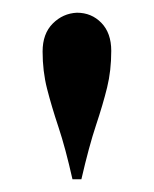

<svg xmlns="http://www.w3.org/2000/svg" viewBox="-20 -750 242 302"><path d="M101 -730Q124 -730 139.5 -714Q155 -698 155 -670Q155 -639 148.5 -612.5Q142 -586 131 -553Q120 -520 108 -468H94Q83 -517 72 -550Q61 -583 54 -610.5Q47 -638 47 -669Q47 -697 63 -713Q79 -729 101 -730Z"/></svg>

Font: Playfair Display SemiBold
Style: Regular
Weight: 600
Designer: Claus Eggers Sørensen
Foundry: Claus Eggers Sørensen
Version: Version 1.203